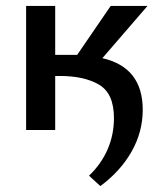

<svg xmlns="http://www.w3.org/2000/svg" viewBox="-20 -438 541 647"><path d="M461 -68Q461 7 423 73.5Q385 140 318 189L280 154Q321 115 342.5 65.5Q364 16 364 -40Q364 -123 314 -152.5Q264 -182 182 -182H166V0H68V-418H166V-253H215H240L353 -418H477L325 -242Q461 -211 461 -68Z"/></svg>

Font: Ysabeau Semibold
Style: Regular
Weight: 600
Designer: Christian Thalmann (Catharsis Fonts)
Version: Version 0.003